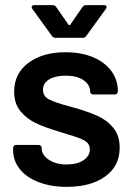

<svg xmlns="http://www.w3.org/2000/svg" viewBox="-20 -720 538 746"><path d="M31 -136V-145Q31 -150 34.5 -153.5Q38 -157 43 -157H130Q135 -157 138.5 -153.5Q142 -150 142 -145V-143Q142 -118 169.5 -99.5Q197 -81 239 -81Q280 -81 304.5 -97.5Q329 -114 329 -139Q329 -162 309 -173.5Q289 -185 243 -198L205 -210Q154 -225 118.5 -242Q83 -259 59 -288.5Q35 -318 35 -364Q35 -434 90 -475.5Q145 -517 235 -517Q296 -517 342 -497.5Q388 -478 413 -443.5Q438 -409 438 -365Q438 -360 434.5 -356.5Q431 -353 426 -353H342Q337 -353 333.5 -356.5Q330 -360 330 -365Q330 -391 304.5 -408.5Q279 -426 235 -426Q195 -426 171 -411.5Q147 -397 147 -371Q147 -346 171 -333.5Q195 -321 249 -307L270 -301Q323 -286 359.5 -269.5Q396 -253 420.5 -223Q445 -193 445 -146Q445 -75 389 -34.5Q333 6 240 6Q177 6 129.5 -12.5Q82 -31 56.5 -63.5Q31 -96 31 -136ZM103 -692Q103 -700 114 -700H185Q194 -700 199 -692L246 -624Q248 -622 250 -622Q252 -622 253 -624L300 -692Q305 -700 314 -700H384Q394 -700 394 -693Q394 -690 391 -685L315 -580Q310 -573 301 -573H196Q187 -573 182 -580L106 -685Q103 -690 103 -692Z"/></svg>

Font: Barlow SemiBold
Style: Regular
Weight: 600
Designer: Jeremy Tribby
Foundry: Tribby Type
Version: Version 1.422